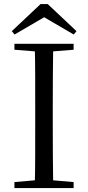

<svg xmlns="http://www.w3.org/2000/svg" viewBox="-20 -949 445 969"><path d="M220.8 -928.5 366 -791.8 352.2 -774.8 173.8 -878.9H231.8L53.6 -774.8L39.6 -791.8L184.8 -928.5ZM52.8 0V-30.1L190.9 -42.1H212.5L351.6 -30.1V0ZM155.3 0Q157.5 -83.6 157.6 -167.7Q157.7 -251.7 157.7 -336.8V-391.1Q157.7 -476.1 157.6 -560.4Q157.5 -644.8 155.3 -728H248.5Q247.3 -645.2 246.8 -560.7Q246.3 -476.1 246.3 -391.1V-337Q246.3 -252.2 246.8 -168.1Q247.3 -84.1 248.5 0ZM52.8 -698V-728H351.6V-698L212.5 -686.9H190.9Z"/></svg>

Font: Source Han Serif JP VF
Style: Regular
Weight: 250
Designer: Ryoko NISHIZUKA 西塚涼子 (kana & ideographs); Frank Grießhammer (Latin, Greek & Cyrillic); Wenlong ZHANG 张文龙 (bopomofo); San
Foundry: Adobe
Version: Version 2.001;hotconv 1.1.0;makeotfexe 2.6.0